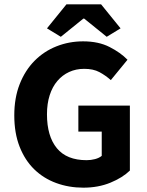

<svg xmlns="http://www.w3.org/2000/svg" viewBox="-20 -855 678 887"><path d="M365 12Q298 12 239.5 -9.5Q181 -31 138 -73Q95 -115 70.5 -177.5Q46 -240 46 -322Q46 -403 71 -466.5Q96 -530 139.5 -574Q183 -618 241 -641Q299 -664 364 -664Q435 -664 486 -638Q537 -612 569 -579L492 -485Q467 -507 439 -522Q411 -537 369 -537Q331 -537 299.5 -522.5Q268 -508 245 -481Q222 -454 209.5 -415Q197 -376 197 -327Q197 -226 242.5 -170.5Q288 -115 380 -115Q400 -115 419 -120Q438 -125 450 -135V-247H342V-367H580V-67Q546 -34 490 -11Q434 12 365 12ZM197 -724 287 -835H447L537 -724L473 -685L369 -769H365L261 -685Z"/></svg>

Font: Giro Regular
Style: Bold
Weight: 700
Designer: Paul D. Hunt
Foundry: Adobe Systems Incorporated
Version: Version 1.000;PS 1.0;hotconv 1.0.88;makeotf.lib2.5.647800